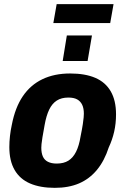

<svg xmlns="http://www.w3.org/2000/svg" viewBox="-20 -893 604 925"><path d="M244 12Q174 12 125 -9Q76 -30 50.5 -74Q25 -118 25 -184Q25 -210 28 -237.5Q31 -265 37 -292Q53 -375 90 -429.5Q127 -484 184.5 -511.5Q242 -539 318 -539Q390 -539 439 -518Q488 -497 513.5 -453Q539 -409 539 -342Q539 -298 530 -258.5Q521 -219 504 -183Q483 -118 447 -74.5Q411 -31 361 -9.5Q311 12 244 12ZM253 -105Q287 -105 309.5 -119Q332 -133 346.5 -162Q361 -191 368 -235Q376 -274 379 -295Q382 -316 383 -327Q384 -338 384 -345Q384 -371 376 -388Q368 -405 352 -414Q336 -423 309 -423Q276 -423 253.5 -408.5Q231 -394 217 -365Q203 -336 195 -291Q188 -253 184.5 -231.5Q181 -210 180 -199Q179 -188 179 -181Q179 -156 186.5 -139Q194 -122 211 -113.5Q228 -105 253 -105ZM282 -599 302 -722H423L402 -599ZM237 -782 253 -873H527L511 -782Z"/></svg>

Font: Archivo SemiCondensed ExtraBold
Style: Italic
Weight: 800
Width: 4
Italic angle: -10°
Designer: Hector Gatti
Foundry: Omnibus-Type
Version: Version 2.001